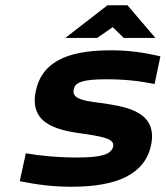

<svg xmlns="http://www.w3.org/2000/svg" viewBox="-20 -700 629 729"><path d="M312 -190C380 -179 417 -171 409 -141C400 -113 363 -102 272 -102C199 -102 137 -108 78 -118L55 -12C125 2 183 9 252 9C429 9 532 -41 554 -151C579 -280 454 -296 355 -310C290 -318 253 -327 260 -360C264 -387 293 -399 383 -399C456 -399 513 -392 567 -381L589 -486C525 -501 469 -509 400 -509C226 -509 138 -459 116 -355C87 -218 218 -203 312 -190ZM228 -556H349L408 -597L450 -556H570L464 -680H388Z"/></svg>

Font: LT Wave Bold
Style: Italic
Weight: 700
Designer: Daniel Lyons
Version: Version 2.5 (Glyphs App)